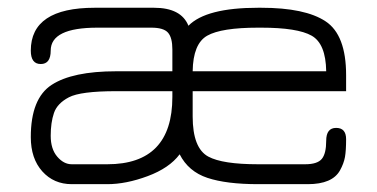

<svg xmlns="http://www.w3.org/2000/svg" viewBox="-20 -470 962 490"><path d="M253.9 -50.8Q419.9 -50.8 419.9 -222.7V-237.3H276.4Q185.5 -237.3 155.8 -221.7Q126 -206.1 117.7 -181.6Q109.4 -157.2 109.4 -123.5Q109.4 -89.8 126 -70.3Q142.6 -50.8 163.1 -50.8ZM646.5 -399.4H638.7Q544.9 -399.4 508.8 -378.9Q472.7 -358.4 471.7 -288.1H812.5Q811.5 -358.4 775.4 -378.9Q739.3 -399.4 646.5 -399.4ZM58.6 -340.8Q58.6 -450.2 221.7 -450.2H373Q442.4 -450.2 460.9 -404.3Q505.9 -450.2 638.7 -450.2H646.5Q758.8 -450.2 811 -415.5Q863.3 -380.9 863.3 -278.3V-237.3H471.7V-172.9Q471.7 -91.8 511.7 -70.3Q547.9 -50.8 638.7 -50.8H758.8Q790 -50.8 801.3 -64.5Q812.5 -78.1 812.5 -110.8Q812.5 -143.6 837.9 -143.6Q863.3 -143.6 863.3 -114.7Q863.3 -85.9 860.4 -69.3Q857.4 -52.7 847.7 -35.2Q828.1 0 765.6 0H638.7Q557.6 0 509.3 -16.1Q460.9 -32.2 438.5 -76.2Q412.1 -41 356.9 -20.5Q301.8 0 253.9 0H163.1Q117.2 0 87.9 -32.7Q58.6 -65.4 58.6 -120.1Q58.6 -218.8 111.8 -253.4Q165 -288.1 276.4 -288.1H419.9V-343.8Q419.9 -374 408.7 -386.7Q397.5 -399.4 366.2 -399.4H228.5Q109.4 -399.4 109.4 -340.8Q109.4 -306.6 84 -306.6Q58.6 -306.6 58.6 -340.8Z"/></svg>

Font: Jura
Style: Book
Weight: 400
Version: Version 2.5